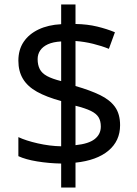

<svg xmlns="http://www.w3.org/2000/svg" viewBox="-20 -779 612 857"><path d="M253 -49Q198 -50 146 -58.5Q94 -67 62 -82V-167Q96 -151 149 -139Q202 -127 253 -126V-328Q187 -346 145 -369.5Q103 -393 82.5 -427Q62 -461 62 -508Q62 -557 85.5 -592Q109 -627 152 -647.5Q195 -668 253 -671V-759H317V-672Q370 -671 413.5 -660.5Q457 -650 493 -635L466 -561Q434 -574 395.5 -583.5Q357 -593 317 -596V-395Q383 -376 427 -354.5Q471 -333 493.5 -301.5Q516 -270 516 -220Q516 -150 464 -106.5Q412 -63 317 -53V58H253ZM317 -131Q376 -137 403 -158.5Q430 -180 430 -214Q430 -239 420 -255.5Q410 -272 385.5 -284Q361 -296 317 -307ZM253 -594Q217 -592 194 -581.5Q171 -571 159.5 -554Q148 -537 148 -515Q148 -489 157.5 -470.5Q167 -452 190 -439.5Q213 -427 253 -417Z"/></svg>

Font: usinhala85
Style: Book
Weight: 400
Designer: Jelle Bosma - Monotype Design Team
Foundry: Monotype Imaging Inc.
Version: Version 2.003